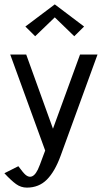

<svg xmlns="http://www.w3.org/2000/svg" viewBox="-25 -690 475 880"><path d="M0 0ZM360.4 -568.4 315.4 -523.9 226.1 -610.4 136.2 -523.9 91.3 -568.4 226.1 -669.9ZM98.1 169.9Q71.3 169.9 48.8 153.8Q26.4 137.7 -4.9 104L59.1 71.8Q82 103 92.5 111.6Q103 120.1 112.8 120.1Q132.3 120.1 148.4 87.4Q155.3 73.7 173.8 22L182.1 0L22 -439.9H95.2L217.8 -100.1L341.8 -439.9H421.9L252.9 23.9Q226.6 96.2 189.9 133.1Q153.3 169.9 98.1 169.9Z"/></svg>

Font: Pfennig
Style: Medium
Weight: 500
Version: Version 20120410 ; ttfautohint (v0.8)